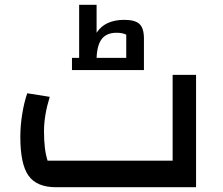

<svg xmlns="http://www.w3.org/2000/svg" viewBox="-20 -783 933 803"><path d="M65 -210Q65 -257 73 -306.5Q81 -356 94 -393L188 -378Q164 -300 164 -234Q164 -157 179 -111H702V-470H800V0H214Q134 0 99.5 -48Q65 -96 65 -210ZM582 -622V-490H281V-541H311V-763H384V-646Q419 -700 500 -700Q545 -700 563.5 -682.5Q582 -665 582 -622ZM508 -541V-638Q492 -646 468 -646Q426 -646 406 -620.5Q386 -595 384 -541Z"/></svg>

Font: Changa Medium
Style: Regular
Weight: 500
Designer: Eduardo Rodriguez Tunni
Foundry: Eduardo Rodriguez Tunni
Version: Version 2.002; ttfautohint (v1.5) -l 8 -r 50 -G 150 -x 14 -H